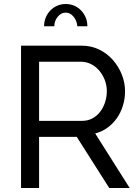

<svg xmlns="http://www.w3.org/2000/svg" viewBox="-20 -938 697 958"><path d="M85 0V-710H389Q436 -710 475.5 -690.5Q515 -671 543.5 -638.5Q572 -606 588 -565.5Q604 -525 604 -483Q604 -446 593.5 -411.5Q583 -377 563.5 -349Q544 -321 516.5 -301Q489 -281 455 -272L627 0H525L363 -255H175V0ZM175 -335H390Q418 -335 440.5 -347Q463 -359 479 -379.5Q495 -400 504 -427Q513 -454 513 -483Q513 -513 502.5 -539.5Q492 -566 474.5 -586.5Q457 -607 433.5 -618.5Q410 -630 384 -630H175ZM308 -875Q285 -875 268 -854.5Q251 -834 251 -807H200Q200 -831 208.5 -851Q217 -871 231.5 -886Q246 -901 265.5 -909.5Q285 -918 308 -918Q331 -918 350.5 -909.5Q370 -901 384.5 -886Q399 -871 407.5 -851Q416 -831 416 -807H366Q363 -836 346.5 -855.5Q330 -875 308 -875Z"/></svg>

Font: Rising Sun
Style: Regular
Weight: 400
Designer: Matt McInerney, Pablo Impallari, Rodrigo Fuenzalida (Raleway font), Stephen Hutchings (Greek), Cristiano Sobral (main ch
Foundry: The Rising Sun Project Authors
Version: Version 4.327; ttfautohint (v1.8.4.7-5d5b-dirty)